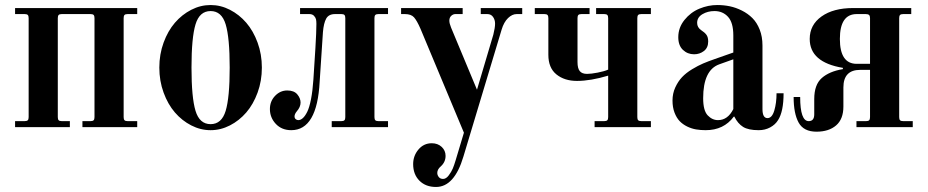

<svg xmlns="http://www.w3.org/2000/svg" viewBox="-20 -506 3692 764"><path d="M40 0V-24H78Q87 -24 90.5 -27.5Q94 -31 94 -40V-434Q94 -443 90.5 -446.5Q87 -450 78 -450H40V-474H526V-450H488Q479 -450 475.5 -446.5Q472 -443 472 -434V-40Q472 -31 475.5 -27.5Q479 -24 488 -24H526V0H308V-24H340Q349 -24 352.5 -27.5Q356 -31 356 -40V-434Q356 -443 352.5 -446.5Q349 -450 340 -450H226Q217 -450 213.5 -446.5Q210 -443 210 -434V-40Q210 -31 213.5 -27.5Q217 -24 226 -24H258V0Z M758 -409Q742 -356 742 -237Q742 -118 758 -65Q774 -12 818 -12Q862 -12 878 -65Q894 -118 894 -237Q894 -356 878 -409Q862 -462 818 -462Q774 -462 758 -409ZM631 -137.5Q614 -184 614 -237Q614 -290 631 -336.5Q648 -383 676 -415.5Q704 -448 741 -467Q778 -486 818 -486Q858 -486 895 -467Q932 -448 960 -415.5Q988 -383 1005 -336.5Q1022 -290 1022 -237Q1022 -184 1005 -137.5Q988 -91 960 -58.5Q932 -26 895 -7Q858 12 818 12Q778 12 741 -7Q704 -26 676 -58.5Q648 -91 631 -137.5Z M1054 -72Q1054 -103 1074.5 -124.5Q1095 -146 1123 -146Q1150 -146 1163 -130.5Q1176 -115 1176 -98Q1176 -80 1161 -63Q1152 -52 1152 -43Q1152 -36 1156.5 -32Q1161 -28 1167 -28Q1176 -28 1185 -36Q1194 -44 1202.5 -61Q1211 -78 1217.5 -111Q1224 -144 1227 -189L1235 -314Q1239 -380 1239 -411Q1239 -422 1237.5 -429Q1236 -436 1229.5 -443Q1223 -450 1211 -450H1174V-474H1524V-450H1486Q1477 -450 1473.5 -446.5Q1470 -443 1470 -434V-40Q1470 -31 1473.5 -27.5Q1477 -24 1486 -24H1524V0H1300V-24H1338Q1347 -24 1350.5 -27.5Q1354 -31 1354 -40V-434Q1354 -443 1350.5 -446.5Q1347 -450 1338 -450H1313Q1288 -450 1278 -432Q1268 -414 1265 -378L1252 -181Q1242 12 1139 12Q1101 12 1077.5 -13Q1054 -38 1054 -72Z M1576 -450V-474H1821V-450H1792Q1783 -450 1775.5 -443Q1768 -436 1768 -424Q1768 -413 1775 -396L1878 -149L1943 -368Q1950 -396 1950 -412Q1950 -427 1942 -438.5Q1934 -450 1919 -450H1893V-474H2058V-450H2036Q2018 -450 2001.5 -434Q1985 -418 1976 -388L1824 117Q1788 238 1715 238Q1674 238 1649 213Q1624 188 1624 147Q1624 114 1645 89Q1666 64 1698 64Q1722 64 1737.5 78.5Q1753 93 1753 114Q1753 139 1734 156Q1720 168 1720 182Q1720 191 1726 198.5Q1732 206 1743 206Q1755 206 1765.5 192Q1776 178 1781.5 165Q1787 152 1793 132L1826 22L1653 -392Q1639 -424 1627.5 -437Q1616 -450 1591 -450Z M2108 -450V-474H2326V-450H2294Q2285 -450 2281.5 -446.5Q2278 -443 2278 -434V-259Q2278 -234 2287 -223Q2296 -212 2316 -212Q2332 -212 2358 -217Q2384 -222 2400 -229V-434Q2400 -443 2396.5 -446.5Q2393 -450 2384 -450H2352V-474H2570V-450H2532Q2523 -450 2519.5 -446.5Q2516 -443 2516 -434V-40Q2516 -31 2519.5 -27.5Q2523 -24 2532 -24H2570V0H2346V-24H2384Q2393 -24 2396.5 -27.5Q2400 -31 2400 -40V-205Q2330 -184 2276 -184Q2226 -184 2194 -210Q2162 -236 2162 -288V-434Q2162 -443 2158.5 -446.5Q2155 -450 2146 -450Z M2778 -115Q2778 -66 2796 -47Q2814 -28 2837 -28Q2876 -28 2898 -72V-270L2842 -250Q2778 -227 2778 -115ZM2656 -106Q2656 -134 2667 -158Q2678 -182 2694 -199Q2710 -216 2734 -230.5Q2758 -245 2778 -253.5Q2798 -262 2824 -271L2898 -297V-365Q2898 -416 2877 -439Q2856 -462 2823 -462Q2796 -462 2775 -449.5Q2754 -437 2754 -415Q2754 -397 2770 -386Q2784 -377 2791 -367.5Q2798 -358 2798 -341Q2798 -316 2781 -303Q2764 -290 2742 -290Q2716 -290 2697.5 -307.5Q2679 -325 2679 -358Q2679 -396 2703.5 -426.5Q2728 -457 2763 -471.5Q2798 -486 2834 -486Q2860 -486 2884 -481Q2908 -476 2932 -464Q2956 -452 2974 -434Q2992 -416 3003 -388Q3014 -360 3014 -325V-72Q3014 -36 3034 -36Q3052 -36 3061 -66Q3070 -96 3070 -135H3098Q3098 -62 3076 -28Q3065 -10 3044.5 1Q3024 12 2999 12Q2958 12 2937 -1Q2916 -14 2902 -42H2900Q2860 12 2788 12Q2768 12 2750 9Q2732 6 2714.5 -2.5Q2697 -11 2684.5 -24Q2672 -37 2664 -58Q2656 -79 2656 -106Z M3138 -120H3164Q3164 -24 3198 -24Q3220 -24 3220 -51V-112Q3220 -169 3250 -195.5Q3280 -222 3334 -231V-236Q3202 -258 3202 -351Q3202 -407 3249 -440.5Q3296 -474 3375 -474H3606V-450H3574Q3565 -450 3561.5 -446.5Q3558 -443 3558 -434V-40Q3558 -31 3561.5 -27.5Q3565 -24 3574 -24H3612V0H3388V-24H3426Q3435 -24 3438.5 -27.5Q3442 -31 3442 -40V-228H3403Q3336 -228 3336 -158V-82Q3336 -32 3307 -7Q3278 18 3229 18Q3178 18 3158 -18Q3138 -54 3138 -120ZM3389 -252H3442V-434Q3442 -443 3438 -446.5Q3434 -450 3425 -450H3389Q3322 -450 3322 -351Q3322 -252 3389 -252Z"/></svg>

Font: Old Standard TT
Style: Bold
Weight: 700
Designer: Alexey Kryukov <alexios@thessalonica.org.ru>
Version: Version 2.2